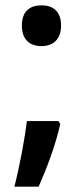

<svg xmlns="http://www.w3.org/2000/svg" viewBox="-20 -636 314 720"><path d="M136 -463C177 -463 209 -487 209 -540C209 -594 178 -616 136 -616C92 -616 62 -594 62 -540C62 -487 92 -463 136 -463ZM199 -182H81C72 -112 54 -14 34 64H125C157 -9 188 -91 206 -171Z"/></svg>

Font: Noto Sans Malayalam UI SemiCondensed SemiBold
Style: Regular
Weight: 600
Width: 4
Designer: Jelle Bosma - Monotype Design Team
Foundry: Monotype Imaging Inc.
Version: Version 2.104